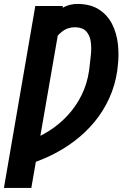

<svg xmlns="http://www.w3.org/2000/svg" viewBox="-50 -741 633 965"><path d="M266.1 -710.9 107.4 203.6H-30.3L127.4 -710.9ZM68.4 91.3 82.5 -28.3Q143.1 -49.3 196.3 -83Q249.5 -116.7 291.3 -162.4Q333 -208 360.4 -263.7Q387.7 -319.3 397.5 -384.8L400.9 -412.6Q404.3 -437.5 407.2 -470Q410.2 -502.4 406 -532.2Q401.9 -562 384.3 -582.3Q366.7 -602.5 330.1 -604Q292 -605 263.4 -583.3Q234.9 -561.5 215.3 -529.5Q195.8 -497.6 183.1 -467.3L215.8 -663.1Q239.7 -689.9 272 -705.8Q304.2 -721.7 340.8 -721.2Q405.3 -720.7 447.8 -693.1Q490.2 -665.5 513.2 -620.4Q536.1 -575.2 542.5 -520.3Q548.8 -465.3 542 -410.2L539.1 -384.3Q528.3 -311 498.5 -246.1Q468.8 -181.2 424.1 -127.4Q379.4 -73.7 323 -31.2Q266.6 11.2 201.9 42.2Q137.2 73.2 68.4 91.3Z"/></svg>

Font: Roboto Condensed
Style: Bold Italic
Weight: 700
Italic angle: -12°
Designer: Christian Robertson
Foundry: Google
Version: Version 3.0